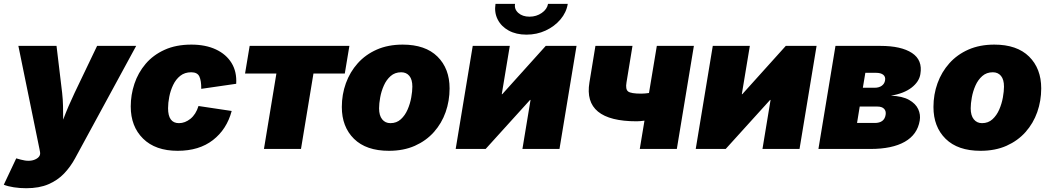

<svg xmlns="http://www.w3.org/2000/svg" viewBox="-46 -789 5562 1017"><path d="M-25.9 189.5 40 49.8 64.5 56.6Q110.4 69.3 140.6 55.4Q170.9 41.5 166 16.1L163.1 0.5L51.3 -545.9H253.4L283.2 -296.9Q287.1 -262.2 287.8 -227.3Q288.6 -192.4 288.6 -155.3Q302.7 -192.9 317.6 -227.5Q332.5 -262.2 349.1 -296.9L468.3 -545.9H675.3L351.6 49.8Q327.6 94.2 293.5 130.1Q259.3 166 210.4 187Q161.6 208 92.8 208Q59.1 208 27.3 203.1Q-4.4 198.2 -25.9 189.5Z M895 9.8Q777.3 9.8 711.9 -54.7Q646.5 -119.1 646.5 -225.1Q646.5 -286.6 666 -345.2Q685.5 -403.8 725.3 -450.7Q765.1 -497.6 825.7 -525.1Q886.2 -552.7 967.8 -552.7Q1043 -552.7 1097.7 -527.1Q1152.3 -501.5 1180.7 -455.1Q1209 -408.7 1205.1 -345.2L1020 -318.4Q1020.5 -361.3 1010 -383.8Q999.5 -406.2 966.8 -406.2Q932.6 -406.2 908.9 -387.5Q885.3 -368.7 871.1 -338.9Q856.9 -309.1 850.6 -276.4Q844.2 -243.7 844.2 -215.8Q844.2 -136.7 901.9 -136.7Q934.1 -136.7 962.9 -159.9Q991.7 -183.1 1005.4 -227.5L1181.2 -201.2Q1155.3 -104 1082 -47.1Q1008.8 9.8 895 9.8Z M1352.1 0 1418 -399.4H1252L1276.4 -545.9H1804.7L1780.3 -399.4H1614.3L1548.3 0Z M2014.2 9.8Q1893.6 9.8 1829.1 -53.7Q1764.6 -117.2 1764.6 -222.2Q1764.6 -288.6 1786.1 -348.1Q1807.6 -407.7 1848.9 -453.9Q1890.1 -500 1950 -526.4Q2009.8 -552.7 2086.9 -552.7Q2207 -552.7 2271.2 -489.3Q2335.4 -425.8 2335.4 -320.8Q2335.4 -254.9 2314.5 -195.3Q2293.5 -135.7 2252.4 -89.6Q2211.4 -43.5 2151.6 -16.8Q2091.8 9.8 2014.2 9.8ZM2022 -136.7Q2054.7 -136.7 2077.1 -157.2Q2099.6 -177.7 2113 -208.7Q2126.5 -239.7 2132.3 -272.7Q2138.2 -305.7 2138.2 -330.1Q2138.2 -367.7 2122.3 -387Q2106.4 -406.2 2079.1 -406.2Q2045.9 -406.2 2023.2 -386.2Q2000.5 -366.2 1987.1 -335.7Q1973.6 -305.2 1967.8 -272.7Q1961.9 -240.2 1961.9 -215.3Q1961.9 -177.2 1978.3 -157Q1994.6 -136.7 2022 -136.7Z M2917.5 0H2721.2L2764.2 -259.8H2761.7L2526.4 0H2367.7L2458 -545.9H2654.3L2611.8 -290H2614.3L2844.7 -545.9H3007.8ZM2742.7 -605.5Q2688 -605.5 2648.4 -627.2Q2608.9 -648.9 2590.1 -686Q2571.3 -723.1 2578.6 -768.6H2682.1Q2677.2 -740.2 2699.5 -720.5Q2721.7 -700.7 2758.8 -700.7Q2795.4 -700.7 2823.7 -720.5Q2852.1 -740.2 2856.9 -768.6H2961.4Q2954.1 -723.1 2922.6 -686Q2891.1 -648.9 2844.2 -627.2Q2797.4 -605.5 2742.7 -605.5Z M3326.2 -146.5Q3041.5 -146.5 3076.2 -352.5L3107.9 -545.9H3304.2L3272.5 -352.5Q3266.1 -315.9 3281.2 -304.4Q3296.4 -293 3350.1 -293Q3369.1 -293 3391.6 -296.4L3433.1 -545.9H3629.4L3539.1 0H3342.8L3367.7 -149.9Q3342.3 -146.5 3326.2 -146.5Z M4189 0H3992.7L4035.6 -259.8H4033.2L3797.9 0H3639.2L3729.5 -545.9H3925.8L3883.3 -290H3885.7L4116.2 -545.9H4279.3Z M4289.1 0 4379.4 -545.9H4617.7Q4727.5 -545.9 4784.7 -508.3Q4841.8 -470.7 4829.1 -396.5Q4822.8 -356 4782.2 -324.7Q4741.7 -293.5 4672.9 -282.2Q4733.9 -279.8 4769 -260Q4804.2 -240.2 4817.6 -210.9Q4831.1 -181.6 4825.7 -150.4Q4813.5 -76.2 4746.6 -38.1Q4679.7 0 4564.5 0ZM4493.7 -137.7H4587.4Q4638.2 -137.7 4645 -180.7Q4648.4 -200.7 4637 -212.6Q4625.5 -224.6 4601.6 -224.6H4507.8ZM4524.4 -324.2H4586.9Q4609.9 -324.2 4624.5 -334.7Q4639.2 -345.2 4642.1 -363.3Q4645.5 -382.3 4632.6 -392.8Q4619.6 -403.3 4594.2 -403.3H4537.6Z M5147.9 9.8Q5027.3 9.8 4962.9 -53.7Q4898.4 -117.2 4898.4 -222.2Q4898.4 -288.6 4919.9 -348.1Q4941.4 -407.7 4982.7 -453.9Q5023.9 -500 5083.7 -526.4Q5143.6 -552.7 5220.7 -552.7Q5340.8 -552.7 5405 -489.3Q5469.2 -425.8 5469.2 -320.8Q5469.2 -254.9 5448.2 -195.3Q5427.2 -135.7 5386.2 -89.6Q5345.2 -43.5 5285.4 -16.8Q5225.6 9.8 5147.9 9.8ZM5155.8 -136.7Q5188.5 -136.7 5210.9 -157.2Q5233.4 -177.7 5246.8 -208.7Q5260.3 -239.7 5266.1 -272.7Q5272 -305.7 5272 -330.1Q5272 -367.7 5256.1 -387Q5240.2 -406.2 5212.9 -406.2Q5179.7 -406.2 5157 -386.2Q5134.3 -366.2 5120.8 -335.7Q5107.4 -305.2 5101.6 -272.7Q5095.7 -240.2 5095.7 -215.3Q5095.7 -177.2 5112.1 -157Q5128.4 -136.7 5155.8 -136.7Z"/></svg>

Font: Inter Black
Style: Italic
Weight: 900
Italic angle: -9.39999°
Designer: Rasmus Andersson
Foundry: rsms
Version: Version 4.000;git-a52131595